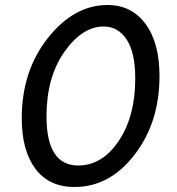

<svg xmlns="http://www.w3.org/2000/svg" viewBox="-20 -734 707 768"><path d="M278 14Q176 14 121.5 -59Q67 -132 67 -261Q67 -450 171.5 -582Q276 -714 410 -714Q506 -714 562 -638.5Q618 -563 618 -429Q618 -245 518.5 -115.5Q419 14 278 14ZM395 -628Q309 -628 237.5 -526.5Q166 -425 166 -268Q166 -72 293 -72Q389 -72 455 -170.5Q521 -269 521 -419Q521 -524 486.5 -576Q452 -628 395 -628Z"/></svg>

Font: Cabin
Style: Italic
Weight: 400
Designer: Pablo Impallari
Foundry: Pablo Impallari. www.impallari.com Igino Marini. www.ikern.com
Version: Version 1.005